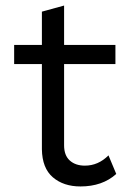

<svg xmlns="http://www.w3.org/2000/svg" viewBox="-20 -662 459 692"><path d="M371 -102 399 -35Q349 10 270 10Q209 10 170.5 -23Q132 -56 131 -124V-431H31V-500H131V-620L211 -642V-500H396V-431H211V-138Q211 -102 231.5 -83.5Q252 -65 286 -65Q334 -65 371 -102Z"/></svg>

Font: Work Sans
Style: Regular
Weight: 400
Designer: Wei Huang
Foundry: Wei Huang
Version: Version 1.032;PS 001.032;hotconv 1.0.70;makeotf.lib2.5.58329